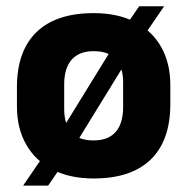

<svg xmlns="http://www.w3.org/2000/svg" viewBox="-20 -547 588 603"><path d="M274.1 13.5Q199 13.5 145.1 -14.3Q91.3 -42.1 62.3 -93Q33.2 -143.9 33.2 -212.6V-273Q33.2 -386.8 94.8 -446.3Q156.4 -505.8 274.1 -505.8Q349.6 -505.8 403.5 -478.1Q457.4 -450.3 486.1 -399.6Q514.9 -348.9 514.9 -280V-219.6Q514.9 -106 453.6 -46.2Q392.2 13.5 274.1 13.5ZM131.2 35.9H52.7L129.6 -76.6L163.3 -121.2L346.7 -418.9L370.5 -459.4L417.1 -527.3H495.4L419.8 -416.7L389.1 -374.1L206.4 -77L182 -38.2ZM274.1 -106Q320.1 -106 343.4 -132.8Q366.7 -159.6 366.7 -210.4V-289.1Q366.7 -334.6 344.4 -360.4Q322.2 -386.3 274.1 -386.3Q228.6 -386.3 205.1 -359.6Q181.6 -332.8 181.6 -282.2V-203.5Q181.6 -157.9 204 -131.9Q226.5 -106 274.1 -106Z"/></svg>

Font: Anek Devanagari Medium
Style: Regular
Weight: 500
Designer: Kailash Malviya (Devanagari) & Yesha Goshar (Latin)
Foundry: Ek Type
Version: Version 1.003